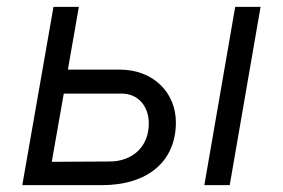

<svg xmlns="http://www.w3.org/2000/svg" viewBox="-20 -540 826 560"><path d="M45 0H277C412 0 493 -70 493 -183C493 -270 427 -337 329 -337H178L210 -520H136ZM576 0H650L740 -520H666ZM131 -68 166 -267H335C382 -267 414 -231 414 -180C414 -110 364 -69 300 -69Z"/></svg>

Font: Fixel Display
Style: Italic
Weight: 400
Italic angle: -10°
Designer: AlfaBravo + MacPaw
Foundry: Kyrylo Tkachov, Marchela Mozhyna, Serhii Makarenko, Maria Weinstein, Zakhar Kryvoshyya
Version: Version 1.210;Glyphs 3.2 (3217)